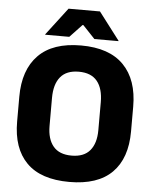

<svg xmlns="http://www.w3.org/2000/svg" viewBox="-57 -874 749 937"><g transform="rotate(5 317.5 -405.0)"><path d="M317.5 15.5Q178 15.5 108.2 -54.5Q38.5 -124.5 38.5 -256V-377.5Q38.5 -509.5 108.8 -581.2Q179 -653 317.5 -653Q456 -653 526.2 -581.2Q596.5 -509.5 596.5 -377.5V-256Q596.5 -124.5 526.5 -54.5Q456.5 15.5 317.5 15.5ZM317.5 -113.5Q378 -113.5 407.5 -149Q437 -184.5 437 -248.5V-385.5Q437 -452.5 407.5 -488.5Q378 -524.5 317.5 -524.5Q257 -524.5 227.5 -488.5Q198 -452.5 198 -385.5V-248.5Q198 -184.5 227.5 -149Q257 -113.5 317.5 -113.5ZM240.5 -826.5H394.5L497 -692V-690H379L319.5 -753H315.5L256 -690H138V-692Z"/></g></svg>

Font: Anek Bangla
Style: Bold
Weight: 700
Designer: Sulekha Rajkumar (Bangla), Yesha Goshar (Latin)
Foundry: Ek Type
Version: Version 1.003